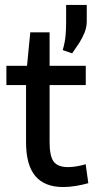

<svg xmlns="http://www.w3.org/2000/svg" viewBox="-20 -752 395 777"><path d="M235.8 4.9Q160.2 4.9 122.8 -39.8Q85.4 -84.5 85.4 -176.3V-407.7H5.9V-485.8H89.4L102.5 -621.1H180.7V-485.8H327.1V-407.7H180.7V-177.2Q180.7 -120.1 197.3 -97.9Q213.9 -75.7 255.9 -75.7Q271 -75.7 291.3 -79.1Q311.5 -82.5 326.7 -87.4L337.4 -10.7Q313.5 -3.9 286.9 0.5Q260.3 4.9 235.8 4.9ZM272 -536.1 233.9 -549.3Q243.2 -582 245.4 -608.6Q247.6 -635.3 247.6 -663.1V-731.9H331.1V-666Q331.1 -642.6 322.3 -620.4Q313.5 -598.1 299.8 -576.9Q286.1 -555.7 272 -536.1Z"/></svg>

Font: Anaheim SemiBold
Style: Regular
Weight: 600
Version: Version 2.001